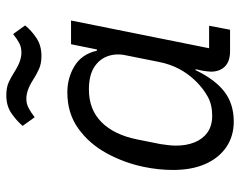

<svg xmlns="http://www.w3.org/2000/svg" viewBox="-98 -668 778 623"><g transform="rotate(-90 291.5 -357.0)"><path d="M506 0H437Q403 0 386.5 -17Q370 -34 370 -62Q370 -68 371 -75Q372 -82 373 -89L378 -112H375Q344 -48 304.5 -18Q265 12 208 12Q161 12 125.5 -12Q90 -36 70.5 -80Q51 -124 51 -185Q51 -208 53.5 -232Q56 -256 61 -280Q74 -343 105 -400Q136 -457 185.5 -492.5Q235 -528 303 -528Q350 -528 388.5 -504.5Q427 -481 438 -432H442L459 -516H536L446 -68H519ZM227 -58Q263 -58 289 -72.5Q315 -87 337 -109Q363 -135 379 -165.5Q395 -196 402 -233L423 -338Q430 -370 420 -397.5Q410 -425 383.5 -441.5Q357 -458 312 -458Q247 -458 206 -417Q165 -376 150 -301L135 -226Q133 -213 131.5 -200Q130 -187 130 -175Q130 -142 140.5 -115.5Q151 -89 172.5 -73.5Q194 -58 227 -58ZM421 -612Q396 -612 378.5 -620Q361 -628 347 -637Q325 -651 310 -656Q295 -661 282 -661Q266 -661 252.5 -654Q239 -647 222 -634L194 -673Q211 -693 235 -709.5Q259 -726 293 -726Q319 -726 336 -718Q353 -710 367 -701Q389 -687 404 -682Q419 -677 432 -677Q449 -677 462.5 -684Q476 -691 492 -704L520 -665Q504 -645 479.5 -628.5Q455 -612 421 -612Z"/></g></svg>

Font: IBM Plex Sans Var
Style: Italic
Weight: 400
Italic angle: -11.31°
Designer: Mike Abbink, Paul van der Laan, Pieter van Rosmalen
Foundry: Bold Monday
Version: Version 1.001